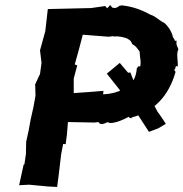

<svg xmlns="http://www.w3.org/2000/svg" viewBox="-20 -737 729 763"><path d="M639 -245C628 -261 618 -278 606 -293L586 -331L573 -325L527 -407L515 -406L498 -449L489 -448L456 -487L404 -444V-445C434 -407 464 -370 493 -331L491 -330L525 -294L524 -287L572 -213L609 -227ZM250 -252 356 -250 371 -252 376 -246 382 -244C399 -243 405 -257 416 -248C443 -248 473 -263 492 -273C497 -262 501 -273 501 -265C506 -277 505 -270 507 -271C510 -267 507 -277 510 -272C591 -296 650 -353 678 -452C677 -451 678 -452 670 -463C676 -457 674 -463 676 -462C677 -469 678 -479 686 -472C689 -491 679 -524 689 -541C685 -554 679 -556 682 -576C673 -572 678 -570 681 -569C675 -581 673 -575 673 -578C675 -577 674 -580 667 -590C665 -603 653 -629 633 -646C612 -655 602 -671 577 -679C548 -695 509 -712 460 -716C450 -706 457 -704 457 -715L444 -707L435 -705L426 -707L418 -717L406 -704L398 -713L342 -705L170 -701L160 -613L139 -537L145 -487L139 -443L119 -400L120 -398L121 -356L113 -312L102 -263L94 -219L84 -174L83 -125L77 -84L74 -83L56 -1L96 -3L170 4L207 6L213 -39L223 -124L231 -165L241 -164L246 -203ZM536 -470 534 -475C528 -472 531 -475 525 -467C526 -471 522 -463 524 -467C520 -423 505 -401 469 -382C447 -371 425 -364 390 -362L391 -376L343 -372L273 -367V-425L287 -477L277 -481L293 -538L309 -599L412 -591L426 -593L439 -592C436 -591 439 -586 435 -593C465 -592 500 -586 505 -562C519 -555 524 -547 535 -532C535 -509 543 -488 536 -470Z"/></svg>

Font: Asimov Print
Style: DIt
Weight: 250
Width: 0
Designer: Google
Version: Version 2.000980: 2014